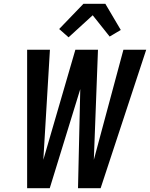

<svg xmlns="http://www.w3.org/2000/svg" viewBox="-20 -999 796 1019"><path d="M124 0V-735H245L210 -151L380 -735H500L478 -151L635 -735H756L514 0H394L406 -526L244 0ZM344 -801 294 -845 423 -979H539L621 -840L562 -805L472 -918Z"/></svg>

Font: Iosevka Aile
Style: Bold Italic
Weight: 700
Italic angle: -9°
Designer: Belleve Invis
Foundry: Belleve Invis
Version: Version 28.0.1; ttfautohint (v1.8.4)